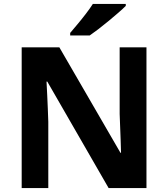

<svg xmlns="http://www.w3.org/2000/svg" viewBox="-20 -954 853 974"><path d="M723 0H531L220 -540H216Q218 -506 219.5 -472Q221 -438 222.5 -404Q224 -370 225 -336V0H90V-714H281L591 -179H594Q593 -212 592 -245Q591 -278 589.5 -310.5Q588 -343 587 -376V-714H723ZM618 -924Q604 -910 581 -890Q558 -870 531.5 -848Q505 -826 479.5 -806.5Q454 -787 435 -774H336V-787Q352 -806 373.5 -831.5Q395 -857 416 -884.5Q437 -912 451 -934H618Z"/></svg>

Font: Noto Sans Kannada
Style: Regular
Weight: 400
Designer: Jelle Bosma - Monotype Design Team
Foundry: Monotype Imaging Inc.
Version: Version 2.003